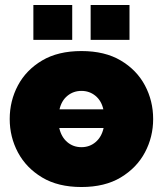

<svg xmlns="http://www.w3.org/2000/svg" viewBox="-20 -741 654 771"><path d="M307 10Q213 10 149 -28.5Q85 -67 52 -129Q19 -191 19 -263Q19 -336 52 -398Q85 -460 149 -498Q213 -536 307 -536Q401 -536 465 -498Q529 -460 562 -398Q595 -336 595 -263Q595 -191 562 -129Q529 -67 465 -28.5Q401 10 307 10ZM307 -376Q275 -376 251 -356.5Q227 -337 219 -302H395Q387 -337 363 -356.5Q339 -376 307 -376ZM307 -150Q340 -150 364 -170.5Q388 -191 396 -227H218Q226 -191 250 -170.5Q274 -150 307 -150ZM114 -581V-721H270V-581ZM344 -581V-721H500V-581Z"/></svg>

Font: Raleway Black
Style: Regular
Weight: 900
Designer: Matt McInerney, Pablo Impallari, Rodrigo Fuenzalida
Foundry: Matt McInerney, Pablo Impallari, Rodrigo Fuenzalida
Version: Version 4.026